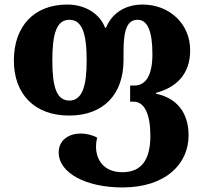

<svg xmlns="http://www.w3.org/2000/svg" viewBox="-20 -570 897 844"><path d="M518 254C708 254 809 151 809 25C809 -79 753 -140 666 -158V-162C753 -185 816 -242 816 -349C816 -467 723 -550 607 -550C530 -550 472 -512 446 -448H442C417 -513 351 -550 276 -550C129 -550 41 -454 41 -304C41 -156 132 -62 284 -62C435 -62 523 -155 523 -306V-344C523 -443 541 -483 585 -483C628 -483 650 -434 650 -332C650 -240 622 -194 570 -194H552V-123H567C616 -123 641 -67 641 27C641 132 602 187 518 187C442 187 402 139 402 73C402 61 404 48 407 35C386 23 358 17 334 17C284 17 238 45 238 100C238 192 361 254 518 254ZM285 -128C229 -128 210 -187 210 -304C210 -423 229 -483 285 -483C341 -483 361 -423 361 -304C361 -190 341 -128 285 -128Z"/></svg>

Font: Noto Serif Georgian SemiCondensed ExtraBold
Style: Regular
Weight: 800
Width: 4
Designer: Monotype Design Team, Akaki Razmadze
Foundry: Google LLC
Version: Version 2.003